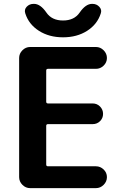

<svg xmlns="http://www.w3.org/2000/svg" viewBox="-20 -973 642 993"><path d="M136 0Q113 0 96 -17Q79 -34 79 -57V-673Q79 -696 96 -713Q113 -730 136 -730H476Q499 -730 516 -713Q533 -696 533 -673Q533 -650 516 -633.5Q499 -617 476 -617H228Q219 -617 219 -608V-447Q219 -438 228 -438H459Q482 -438 497.5 -422Q513 -406 513 -384Q513 -362 497.5 -346.5Q482 -331 459 -331H228Q219 -331 219 -322V-122Q219 -113 228 -113H476Q499 -113 516 -96.5Q533 -80 533 -57Q533 -34 516 -17Q499 0 476 0ZM456 -953H458Q480 -953 494 -937.5Q508 -922 501 -903Q483 -847 430.5 -813.5Q378 -780 306 -780Q234 -780 181.5 -813.5Q129 -847 111 -903Q104 -923 118 -938Q132 -953 154 -953H156Q189 -953 220 -908Q248 -867 306 -867Q364 -867 392 -908Q423 -953 456 -953Z"/></svg>

Font: Rounded Mplus 1c Bold
Style: Bold
Weight: 700
Version: Version 1.059.20150529